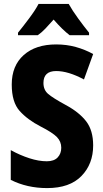

<svg xmlns="http://www.w3.org/2000/svg" viewBox="-20 -951 525 981"><path d="M456 -208Q456 -285 420 -331.5Q384 -378 315 -415Q249 -451 225.5 -471.5Q202 -492 202 -527Q202 -588 267 -588Q329 -588 409 -545L456 -675Q414 -698 367 -711Q320 -724 267 -724Q162 -724 101 -669.5Q40 -615 40 -519Q40 -429 80.5 -384Q121 -339 187 -305Q248 -274 270.5 -251Q293 -228 293 -196Q293 -166 274.5 -146.5Q256 -127 219 -127Q178 -127 130 -142.5Q82 -158 35 -184V-32Q118 10 221 10Q336 10 396 -51.5Q456 -113 456 -208ZM331 -931H177Q161 -900 128 -856Q95 -812 72 -784V-771H173Q193 -785 212 -805Q231 -825 254 -851Q299 -799 336 -771H435V-784Q409 -816 379.5 -856.5Q350 -897 331 -931Z"/></svg>

Font: Noto Sans Display SemiCondensed Extra
Style: Regular
Weight: 800
Width: 4
Designer: Monotype Design Team
Foundry: Monotype Imaging Inc.
Version: Version 1.900